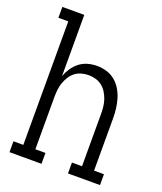

<svg xmlns="http://www.w3.org/2000/svg" viewBox="-136 -824 772 913"><g transform="rotate(20 250.0 -367.5)"><path d="M21 0V-55H71V-680H21V-735H132V-425Q140 -447 153 -466.5Q166 -486 184.5 -500.5Q203 -515 226 -521.5Q249 -528 273 -528Q297 -528 321 -521Q345 -514 364 -498.5Q383 -483 396 -461.5Q409 -440 416 -416.5Q423 -393 426 -369Q429 -345 429 -320V-55H479V0H317V-55H368V-320Q368 -338 366 -356.5Q364 -375 358 -392Q352 -409 342.5 -424.5Q333 -440 318.5 -451.5Q304 -463 286 -468Q268 -473 250 -473Q232 -473 214 -468Q196 -463 181.5 -451.5Q167 -440 157.5 -424.5Q148 -409 142 -392Q136 -375 134 -356.5Q132 -338 132 -320V-55H183V0Z"/></g></svg>

Font: Iosevka Curly Slab Light
Style: Regular
Weight: 300
Monospace: yes
Designer: Belleve Invis
Foundry: Belleve Invis
Version: Version 22.1.2; ttfautohint (v1.8.4)